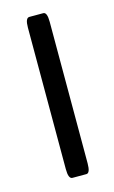

<svg xmlns="http://www.w3.org/2000/svg" viewBox="-85 -528 335 566"><g transform="rotate(-15 82.5 -245.5)"><path d="M64.5 0Q52.2 0 52.2 -29.8V-461.9Q52.2 -491.2 64.5 -491.2H106.9Q118.7 -491.2 118.7 -461.9V-29.8Q118.7 0 106.9 0Z"/></g></svg>

Font: BenchNine
Style: Regular
Weight: 400
Designer: Vernon Adams
Foundry: Vernon Adams
Version: Version 1 ; ttfautohint (v0.92.18-e454-dirty) -l 8 -r 50 -G 